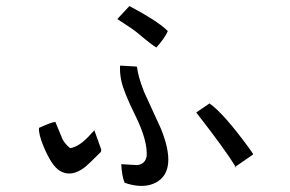

<svg xmlns="http://www.w3.org/2000/svg" viewBox="-20 -638 960 635"><path d="M535 -535Q523 -509 497 -481Q481 -490 435 -529Q421 -541 368 -575L408 -618Q497 -571 531 -539Q533 -537 535 -535ZM817 -127 759 -87 762 -83 755 -88 759 -87Q724 -144 629 -266L673 -296Q721 -262 806 -145Q812 -136 817 -129ZM392 -34Q383 -56 381 -95L434 -92Q460 -95 465 -121V-120Q469 -172 428 -255Q388 -336 381 -372Q376 -396 377 -420L379 -421L429 -418Q431 -418 433 -417Q437 -383 457 -333L512 -213Q568 -75 497 -35Q459 -14 403 -30Q397 -32 392 -34ZM315 -143 314 -136Q270 -92 262 -86Q216 -50 178 -73Q151 -89 124 -154Q107 -195 109 -215Q148 -233 163 -235L187 -177Q196 -161 212 -148Q243 -153 277 -191Q289 -204 292 -207Z"/></svg>

Font: cwTeXYen
Style: Medium
Weight: 500
Version: Version 1.17